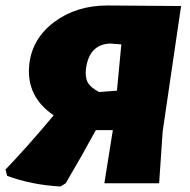

<svg xmlns="http://www.w3.org/2000/svg" viewBox="-42 -669 692 701"><path d="M179 12Q73 6 -16 -27L-22 -50Q58 -133 154 -248Q52 -317 65 -435Q76 -529 156.5 -589Q237 -649 351 -649L620 -647L619 -646L552 -190L539 0H339L370 -194H308Q257 -100 198 0ZM272 -419Q268 -387 278.5 -368Q289 -349 320 -333L385 -338L401 -507L360 -510Q284 -507 272 -419Z"/></svg>

Font: Alegreya Sans SC Black
Style: Italic
Weight: 900
Italic angle: -7°
Designer: Juan Pablo del Peral
Foundry: Huerta Tipografica
Version: Version 2.007